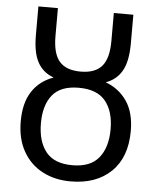

<svg xmlns="http://www.w3.org/2000/svg" viewBox="-54 -806 704 862"><g transform="rotate(5 298.0 -375.0)"><path d="M296 10Q225 10 169.5 -19Q114 -48 82 -104Q50 -160 50 -239Q50 -323 84 -374.5Q118 -426 180 -448Q132 -465 108 -508Q84 -551 84 -631V-760H172V-634Q172 -555 202.5 -520Q233 -485 298 -485Q363 -485 393.5 -520Q424 -555 424 -634V-760H512V-631Q512 -550 487.5 -507Q463 -464 415 -447Q475 -425 510.5 -373.5Q546 -322 546 -239Q546 -120 478.5 -55Q411 10 296 10ZM298 -63Q379 -63 417 -110Q455 -157 455 -239Q455 -320 417 -366Q379 -412 297 -412Q215 -412 178 -366Q141 -320 141 -239Q141 -157 178.5 -110Q216 -63 298 -63Z"/></g></svg>

Font: Noto IKEA Simplified Chinese
Style: Regular
Weight: 400
Designer: Monotype Design Team
Foundry: Monotype Imaging Inc.
Version: Version 1.100